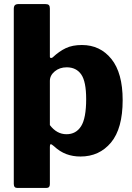

<svg xmlns="http://www.w3.org/2000/svg" viewBox="-20 -762 650 947"><path d="M226 -720V-483Q226 -476 232 -476Q237 -476 241 -480Q272 -509 304.5 -524.5Q337 -540 384 -540Q474 -540 529.5 -471Q585 -402 585 -268Q585 -128 527.5 -59Q470 10 377 10Q339 10 307 -2Q275 -14 246 -41Q234 -51 231 -51Q226 -51 226 -36V146Q226 165 209 165H65Q48 165 48 145V-718Q48 -731 53.5 -736.5Q59 -742 73 -742H203Q216 -742 221 -737Q226 -732 226 -720ZM308 -100Q355 -100 380 -139.5Q405 -179 405 -273Q405 -360 380.5 -395Q356 -430 309 -430Q274 -430 250 -410Q226 -390 226 -363V-145Q260 -100 308 -100Z"/></svg>

Font: Libre Franklin ExtraBold
Style: Regular
Weight: 800
Designer: Pablo Impallari, Rodrigo Fuenzalida
Foundry: Impallari Type
Version: Version 1.002; ttfautohint (v1.5)